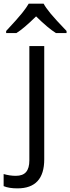

<svg xmlns="http://www.w3.org/2000/svg" viewBox="-74 -786 383 1046"><path d="M21 240.2Q-25.4 240.2 -54.2 228V162.1Q-20.5 171.9 12.2 171.9Q50.3 171.9 68.1 151.1Q85.9 130.4 85.9 87.9V-535.2H167V82Q167 240.2 21 240.2ZM-40.5 -617.2Q21.5 -683.6 46.4 -714.8Q71.3 -746.1 82.5 -766.1H163.6Q174.3 -745.6 200.9 -713.1Q227.5 -680.7 288.6 -617.2V-606H230.5Q187.5 -632.8 122.6 -696.8Q56.2 -631.3 15.6 -606H-40.5Z"/></svg>

Font: Open Sans ACDW
Style: acdw
Weight: 400
Foundry: Ascender Corporation
Version: Version 1.10